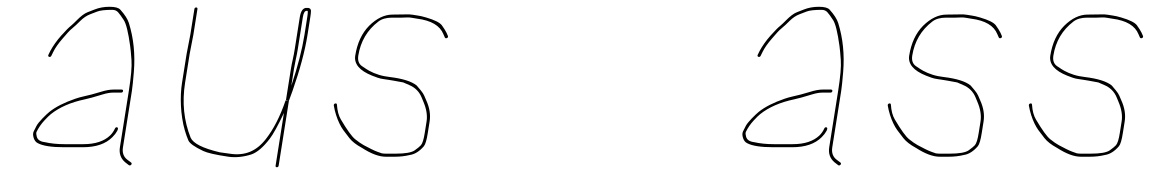

<svg xmlns="http://www.w3.org/2000/svg" viewBox="-20 -491 3390 566"><path d="M342.7 -222.5C343.1 -225.5 341.7 -227 338.4 -227H314.4C303.7 -227 291 -224.7 276.3 -220C267.9 -217.3 259.1 -214.8 250.1 -212.5C241 -210.2 232.7 -208.2 225.1 -206.5C217.5 -204.8 209.9 -202.7 202.1 -200C169.2 -188.7 143.7 -175.7 125.4 -161C120.5 -157 113.6 -150.5 104.8 -141.5C96.1 -132.5 90.3 -125.2 87.4 -119.5C84.5 -113.8 81.8 -108.5 79.3 -103.5C76.9 -98.5 76.9 -92.2 79.3 -84.5C81.8 -76.8 85.8 -71.7 91.4 -69C106.1 -61 131.8 -57 168.5 -57H224.5C262.6 -57 291.5 -66.8 311.1 -86.5C317.5 -92.8 322.2 -99 325.4 -104.9C328.5 -110.8 328.6 -114.3 325.7 -115.5C323.2 -116.5 321.1 -115.7 319.3 -113C315.6 -104.7 310.8 -97.7 305 -92C287.1 -74.7 260.7 -66 225.9 -66H169.9C148.6 -66 129.2 -68 111.8 -72C98.8 -73.5 91 -78.8 88.4 -88C86.7 -94 86.4 -98.7 87.6 -102C93.7 -114.5 101.5 -125.8 111 -136C119 -144.7 125.3 -150.8 129.9 -154.5C155.4 -174.9 188.9 -189.5 230.4 -198.2C240.5 -200.3 257.8 -205 282.3 -212.5C294.3 -216.2 304.5 -218 313 -218H337C340.3 -218 342.2 -219.5 342.7 -222.5ZM124.7 -323.5C127.2 -322.5 129.3 -323.3 131.1 -326L137 -338C142.7 -349.7 152 -362.9 164.7 -377.5L180 -395C184.1 -399.7 189 -404.3 194.7 -409C200.5 -413.7 207.9 -420.5 216.9 -429.6C226 -438.6 235.7 -445.1 246 -449C251.4 -451 258.3 -453.7 266.8 -457C275.3 -460.3 290.1 -462 311.1 -462C318.1 -462 323.7 -459.7 328 -455C332.3 -450.3 337.9 -442.6 344.9 -431.8C351.9 -421.1 358.2 -395.6 363.7 -355.5C365 -346.5 366.3 -332.6 367.6 -313.8C369 -295.1 366.4 -264.8 359.8 -223L333.5 -57C330.6 -39 335.6 -24.3 348.5 -13L360.1 -4C362.5 -2.7 364.8 -3.2 366.8 -5.5C368.8 -7.8 368.7 -10 366.3 -12L355.6 -20C344.3 -28.4 339.9 -40.8 342.5 -57L368.8 -223C370.5 -234.3 372.5 -253 374.6 -279C378.8 -330.2 373.9 -378.1 360.1 -422.7C356.4 -434.5 348 -447.8 334.7 -462.5C329.6 -468.2 319 -471 302.9 -471C286.8 -471 272.1 -468.3 258.8 -463C253.8 -461 246.8 -458.3 237.8 -454.8C228.9 -451.3 218.1 -443.2 205.6 -430.5C200.1 -424.8 194.6 -419.7 189.2 -415C183.1 -410.3 173.6 -400.7 160.6 -386.2C147.6 -371.6 136.9 -356.5 128.4 -341L122.5 -329C121.5 -326.3 122.2 -324.5 124.7 -323.5Z M858 -347 872.7 -440C874.7 -452.7 878.4 -459 883.7 -459C885.8 -459.7 887 -459 887.4 -457C887.4 -453 887 -448 886 -442L877.5 -388C870.6 -344.7 857.7 -294.7 838.7 -238L846.6 -288C848 -296.7 849.8 -306 852 -316C854.3 -326 856.3 -336.3 858 -347ZM550.1 -389 562 -464C562.5 -467.3 561.3 -469 558.3 -469C555.3 -469 553.5 -467.3 553 -464L541.1 -389L530.2 -332.5L516.6 -247C513.3 -226 512.2 -203.3 513.4 -179C513.9 -167.7 515.1 -155.5 517.1 -142.5C519 -129.5 521.6 -117.5 524.9 -106.5C528.1 -95.5 531.6 -85.7 535.3 -77C539 -68.4 553.6 -58 579.2 -45.9C590.7 -40.4 614.2 -34.8 653.3 -29C674.2 -25.9 697.9 -28.2 721.7 -36C738.5 -42.1 756.3 -57.4 775.2 -82C785.4 -95.4 799.4 -120.7 817 -158L792.5 -3C791.9 0.3 793.2 2 796.2 2C799.2 2 800.9 0.3 801.5 -3L831.7 -194L821.9 -195C805.9 -148 786.3 -109.8 763.3 -80.5C735.4 -45.1 701.8 -30.9 656.6 -38C648.1 -39.3 638.5 -40.7 627.9 -42C576.8 -54.1 549.7 -68.4 542 -85C521.9 -135.4 516.5 -189.4 525.6 -247L539.2 -332.5ZM837.6 -288 823 -196 831.7 -194C835.3 -204 838.8 -213.7 842.3 -223C864.2 -285.4 878.9 -340.4 886.5 -388L895 -442C896.1 -448.7 896.6 -454.3 896.7 -459C896.4 -465.7 891.5 -468.6 882.1 -467.7C872.6 -466.8 866.5 -457.6 863.7 -440L849 -347C847.2 -335.7 845.2 -325.3 843.1 -316C840.9 -306.7 839.1 -297.3 837.6 -288Z M1298 -379C1300.5 -380.3 1301.3 -382.3 1300.4 -385L1296 -395C1293 -401 1288.5 -408.1 1282.7 -416.2C1276.9 -424.3 1261.4 -432.1 1236.1 -439.5C1225.9 -442.5 1218 -444.3 1212.4 -445C1206.9 -445.7 1201.7 -446.5 1196.8 -447.5C1192 -448.5 1184.5 -448.8 1174.2 -448.5C1164 -448.2 1151.7 -448 1137.4 -448C1113.6 -448 1090.5 -437 1068.2 -415C1046.8 -393.4 1033.1 -364.1 1027.2 -327C1023.4 -302.4 1039.9 -282.8 1076.9 -268C1081.9 -266 1087.3 -264 1093 -262C1098.6 -260 1104.3 -258.7 1109.8 -258C1115.4 -257.3 1120.9 -256.5 1126.4 -255.5C1131.9 -254.5 1137 -253.7 1141.5 -253C1146.1 -252.3 1150.6 -251.5 1155.1 -250.5C1159.6 -249.5 1164.2 -248.7 1168.7 -248C1173.1 -246 1178.9 -243.5 1186 -240.5C1203.5 -233.2 1215.7 -221.1 1222.8 -204C1224.7 -199.3 1226.5 -195 1228.2 -191C1237.2 -169.9 1240.3 -150.5 1237.5 -133L1232.1 -99C1229.2 -80.2 1225.4 -68.2 1220.9 -63C1218.1 -59.7 1212 -54.7 1202.8 -48C1193.5 -41.3 1174.4 -38 1145.5 -38H1118.5C1113.8 -38 1109.5 -38.3 1105.6 -39L1092.8 -43.5C1088.1 -45.2 1082 -47.8 1074.6 -51.5C1067.2 -55.2 1059.8 -59 1052.4 -63C1045.1 -67 1036.5 -72.9 1026.8 -80.7C1017.1 -88.6 1003.1 -107.9 984.9 -138.7C978.3 -149.9 974.4 -164.3 973.3 -182C973.1 -185.3 971.5 -186.7 968.4 -186C965.3 -185.3 963.8 -183.3 964 -180C967.3 -160.8 972.9 -143.1 980.6 -127C984.1 -119.7 987.9 -113.2 992 -107.5C996.1 -101.8 1002.1 -94 1010 -83.9C1017.9 -73.8 1030.3 -64.2 1047.2 -55C1074.1 -37.7 1097.4 -29 1117.1 -29H1144.1C1159.4 -29 1174 -30.7 1187.8 -34C1202.8 -36.2 1216.6 -44.9 1229.5 -59.9C1234 -65.2 1237.9 -78.3 1241.1 -99L1246.5 -133C1249.7 -153 1246.3 -173.8 1236.4 -195.5C1234.4 -199.8 1232.5 -204.3 1230.6 -209C1228.6 -213.7 1225.1 -219 1220.1 -225L1208.3 -239C1193.3 -251.1 1166.8 -259.4 1128.8 -264C1123.2 -264.7 1117.8 -265.5 1112.7 -266.5C1107.5 -267.5 1102.2 -268.8 1096.8 -270.5C1091.4 -272.2 1086.4 -274 1081.7 -276C1077 -278 1072.5 -280.2 1068.2 -282.5C1063.9 -284.8 1056.9 -289.3 1047.3 -295.9C1037.7 -302.4 1034 -312.8 1036.2 -327C1042.9 -368.9 1062.6 -402.4 1095.4 -427.5C1105.4 -435.2 1118.9 -439 1136 -439H1164C1168 -439 1172.8 -439.2 1178.6 -439.5C1184.3 -439.8 1189.6 -439.5 1194.4 -438.5C1199.2 -437.5 1204.3 -436.7 1209.5 -436C1251.3 -430.7 1277.2 -415.3 1287.2 -390L1291.6 -380C1293.3 -378 1295.4 -377.7 1298 -379Z M1347 55Z M2433.7 -222.5C2434.1 -225.5 2432.7 -227 2429.4 -227H2405.4C2394.7 -227 2382 -224.7 2367.3 -220C2358.9 -217.3 2350.1 -214.8 2341.1 -212.5C2332 -210.2 2323.7 -208.2 2316.1 -206.5C2308.5 -204.8 2300.9 -202.7 2293.1 -200C2260.2 -188.7 2234.7 -175.7 2216.4 -161C2211.5 -157 2204.6 -150.5 2195.8 -141.5C2187.1 -132.5 2181.3 -125.2 2178.4 -119.5C2175.5 -113.8 2172.8 -108.5 2170.3 -103.5C2167.9 -98.5 2167.9 -92.2 2170.3 -84.5C2172.8 -76.8 2176.8 -71.7 2182.4 -69C2197.1 -61 2222.8 -57 2259.5 -57H2315.5C2353.6 -57 2382.5 -66.8 2402.1 -86.5C2408.5 -92.8 2413.2 -99 2416.4 -104.9C2419.5 -110.8 2419.6 -114.3 2416.7 -115.5C2414.2 -116.5 2412.1 -115.7 2410.3 -113C2406.6 -104.7 2401.8 -97.7 2396 -92C2378.1 -74.7 2351.7 -66 2316.9 -66H2260.9C2239.6 -66 2220.2 -68 2202.8 -72C2189.8 -73.5 2182 -78.8 2179.4 -88C2177.7 -94 2177.4 -98.7 2178.6 -102C2184.7 -114.5 2192.5 -125.8 2202 -136C2210 -144.7 2216.3 -150.8 2220.9 -154.5C2246.4 -174.9 2279.9 -189.5 2321.4 -198.2C2331.5 -200.3 2348.8 -205 2373.3 -212.5C2385.3 -216.2 2395.5 -218 2404 -218H2428C2431.3 -218 2433.2 -219.5 2433.7 -222.5ZM2215.7 -323.5C2218.2 -322.5 2220.3 -323.3 2222.1 -326L2228 -338C2233.7 -349.7 2243 -362.9 2255.7 -377.5L2271 -395C2275.1 -399.7 2280 -404.3 2285.7 -409C2291.5 -413.7 2298.9 -420.5 2307.9 -429.6C2317 -438.6 2326.7 -445.1 2337 -449C2342.4 -451 2349.3 -453.7 2357.8 -457C2366.3 -460.3 2381.1 -462 2402.1 -462C2409.1 -462 2414.7 -459.7 2419 -455C2423.3 -450.3 2428.9 -442.6 2435.9 -431.8C2442.9 -421.1 2449.2 -395.6 2454.7 -355.5C2456 -346.5 2457.3 -332.6 2458.6 -313.8C2460 -295.1 2457.4 -264.8 2450.8 -223L2424.5 -57C2421.6 -39 2426.6 -24.3 2439.5 -13L2451.1 -4C2453.5 -2.7 2455.8 -3.2 2457.8 -5.5C2459.8 -7.8 2459.7 -10 2457.3 -12L2446.6 -20C2435.3 -28.4 2430.9 -40.8 2433.5 -57L2459.8 -223C2461.5 -234.3 2463.5 -253 2465.6 -279C2469.8 -330.2 2464.9 -378.1 2451.1 -422.7C2447.4 -434.5 2439 -447.8 2425.7 -462.5C2420.6 -468.2 2410 -471 2393.9 -471C2377.8 -471 2363.1 -468.3 2349.8 -463C2344.8 -461 2337.8 -458.3 2328.8 -454.8C2319.9 -451.3 2309.1 -443.2 2296.6 -430.5C2291.1 -424.8 2285.6 -419.7 2280.2 -415C2274.1 -410.3 2264.6 -400.7 2251.6 -386.2C2238.6 -371.6 2227.9 -356.5 2219.4 -341L2213.5 -329C2212.5 -326.3 2213.2 -324.5 2215.7 -323.5Z M2931 -379C2933.5 -380.3 2934.3 -382.3 2933.4 -385L2929 -395C2926 -401 2921.5 -408.1 2915.7 -416.2C2909.9 -424.3 2894.4 -432.1 2869.1 -439.5C2858.9 -442.5 2851 -444.3 2845.4 -445C2839.9 -445.7 2834.7 -446.5 2829.8 -447.5C2825 -448.5 2817.5 -448.8 2807.2 -448.5C2797 -448.2 2784.7 -448 2770.4 -448C2746.6 -448 2723.5 -437 2701.2 -415C2679.8 -393.4 2666.1 -364.1 2660.2 -327C2656.4 -302.4 2672.9 -282.8 2709.9 -268C2714.9 -266 2720.3 -264 2726 -262C2731.6 -260 2737.3 -258.7 2742.8 -258C2748.4 -257.3 2753.9 -256.5 2759.4 -255.5C2764.9 -254.5 2770 -253.7 2774.5 -253C2779.1 -252.3 2783.6 -251.5 2788.1 -250.5C2792.6 -249.5 2797.2 -248.7 2801.7 -248C2806.1 -246 2811.9 -243.5 2819 -240.5C2836.5 -233.2 2848.7 -221.1 2855.8 -204C2857.7 -199.3 2859.5 -195 2861.2 -191C2870.2 -169.9 2873.3 -150.5 2870.5 -133L2865.1 -99C2862.2 -80.2 2858.4 -68.2 2853.9 -63C2851.1 -59.7 2845 -54.7 2835.8 -48C2826.5 -41.3 2807.4 -38 2778.5 -38H2751.5C2746.8 -38 2742.5 -38.3 2738.6 -39L2725.8 -43.5C2721.1 -45.2 2715 -47.8 2707.6 -51.5C2700.2 -55.2 2692.8 -59 2685.4 -63C2678.1 -67 2669.5 -72.9 2659.8 -80.7C2650.1 -88.6 2636.1 -107.9 2617.9 -138.7C2611.3 -149.9 2607.4 -164.3 2606.3 -182C2606.1 -185.3 2604.5 -186.7 2601.4 -186C2598.3 -185.3 2596.8 -183.3 2597 -180C2600.3 -160.8 2605.9 -143.1 2613.6 -127C2617.1 -119.7 2620.9 -113.2 2625 -107.5C2629.1 -101.8 2635.1 -94 2643 -83.9C2650.9 -73.8 2663.3 -64.2 2680.2 -55C2707.1 -37.7 2730.4 -29 2750.1 -29H2777.1C2792.4 -29 2807 -30.7 2820.8 -34C2835.8 -36.2 2849.6 -44.9 2862.5 -59.9C2867 -65.2 2870.9 -78.3 2874.1 -99L2879.5 -133C2882.7 -153 2879.3 -173.8 2869.4 -195.5C2867.4 -199.8 2865.5 -204.3 2863.6 -209C2861.6 -213.7 2858.1 -219 2853.1 -225L2841.3 -239C2826.3 -251.1 2799.8 -259.4 2761.8 -264C2756.2 -264.7 2750.8 -265.5 2745.7 -266.5C2740.5 -267.5 2735.2 -268.8 2729.8 -270.5C2724.4 -272.2 2719.4 -274 2714.7 -276C2710 -278 2705.5 -280.2 2701.2 -282.5C2696.9 -284.8 2689.9 -289.3 2680.3 -295.9C2670.7 -302.4 2667 -312.8 2669.2 -327C2675.9 -368.9 2695.6 -402.4 2728.4 -427.5C2738.4 -435.2 2751.9 -439 2769 -439H2797C2801 -439 2805.8 -439.2 2811.6 -439.5C2817.3 -439.8 2822.6 -439.5 2827.4 -438.5C2832.2 -437.5 2837.3 -436.7 2842.5 -436C2884.3 -430.7 2910.2 -415.3 2920.2 -390L2924.6 -380C2926.3 -378 2928.4 -377.7 2931 -379Z M3347 -379C3349.5 -380.3 3350.3 -382.3 3349.4 -385L3345 -395C3342 -401 3337.5 -408.1 3331.7 -416.2C3325.9 -424.3 3310.4 -432.1 3285.1 -439.5C3274.9 -442.5 3267 -444.3 3261.4 -445C3255.9 -445.7 3250.7 -446.5 3245.8 -447.5C3241 -448.5 3233.5 -448.8 3223.2 -448.5C3213 -448.2 3200.7 -448 3186.4 -448C3162.6 -448 3139.5 -437 3117.2 -415C3095.8 -393.4 3082.1 -364.1 3076.2 -327C3072.4 -302.4 3088.9 -282.8 3125.9 -268C3130.9 -266 3136.3 -264 3142 -262C3147.6 -260 3153.3 -258.7 3158.8 -258C3164.4 -257.3 3169.9 -256.5 3175.4 -255.5C3180.9 -254.5 3186 -253.7 3190.5 -253C3195.1 -252.3 3199.6 -251.5 3204.1 -250.5C3208.6 -249.5 3213.2 -248.7 3217.7 -248C3222.1 -246 3227.9 -243.5 3235 -240.5C3252.5 -233.2 3264.7 -221.1 3271.8 -204C3273.7 -199.3 3275.5 -195 3277.2 -191C3286.2 -169.9 3289.3 -150.5 3286.5 -133L3281.1 -99C3278.2 -80.2 3274.4 -68.2 3269.9 -63C3267.1 -59.7 3261 -54.7 3251.8 -48C3242.5 -41.3 3223.4 -38 3194.5 -38H3167.5C3162.8 -38 3158.5 -38.3 3154.6 -39L3141.8 -43.5C3137.1 -45.2 3131 -47.8 3123.6 -51.5C3116.2 -55.2 3108.8 -59 3101.4 -63C3094.1 -67 3085.5 -72.9 3075.8 -80.7C3066.1 -88.6 3052.1 -107.9 3033.9 -138.7C3027.3 -149.9 3023.4 -164.3 3022.3 -182C3022.1 -185.3 3020.5 -186.7 3017.4 -186C3014.3 -185.3 3012.8 -183.3 3013 -180C3016.3 -160.8 3021.9 -143.1 3029.6 -127C3033.1 -119.7 3036.9 -113.2 3041 -107.5C3045.1 -101.8 3051.1 -94 3059 -83.9C3066.9 -73.8 3079.3 -64.2 3096.2 -55C3123.1 -37.7 3146.4 -29 3166.1 -29H3193.1C3208.4 -29 3223 -30.7 3236.8 -34C3251.8 -36.2 3265.6 -44.9 3278.5 -59.9C3283 -65.2 3286.9 -78.3 3290.1 -99L3295.5 -133C3298.7 -153 3295.3 -173.8 3285.4 -195.5C3283.4 -199.8 3281.5 -204.3 3279.6 -209C3277.6 -213.7 3274.1 -219 3269.1 -225L3257.3 -239C3242.3 -251.1 3215.8 -259.4 3177.8 -264C3172.2 -264.7 3166.8 -265.5 3161.7 -266.5C3156.5 -267.5 3151.2 -268.8 3145.8 -270.5C3140.4 -272.2 3135.4 -274 3130.7 -276C3126 -278 3121.5 -280.2 3117.2 -282.5C3112.9 -284.8 3105.9 -289.3 3096.3 -295.9C3086.7 -302.4 3083 -312.8 3085.2 -327C3091.9 -368.9 3111.6 -402.4 3144.4 -427.5C3154.4 -435.2 3167.9 -439 3185 -439H3213C3217 -439 3221.8 -439.2 3227.6 -439.5C3233.3 -439.8 3238.6 -439.5 3243.4 -438.5C3248.2 -437.5 3253.3 -436.7 3258.5 -436C3300.3 -430.7 3326.2 -415.3 3336.2 -390L3340.6 -380C3342.3 -378 3344.4 -377.7 3347 -379Z"/></svg>

Font: Proton
Style: LitExtIt
Weight: 500
Version: Version 1.017